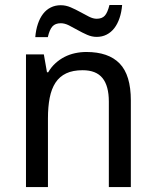

<svg xmlns="http://www.w3.org/2000/svg" viewBox="-20 -756 629 776"><path d="M419.9 0V-345.2Q419.9 -408.7 394.3 -440.4Q368.7 -472.2 314 -472.2Q274.4 -472.2 247.6 -459.5Q220.7 -446.8 204.3 -421.9Q188 -397 180.9 -360.8Q173.8 -324.7 173.8 -277.8V0H85V-536.1H157.2L169.9 -463.9H174.8Q187 -484.9 203.9 -500.2Q220.7 -515.6 240.7 -525.9Q260.7 -536.1 283.2 -541Q305.7 -545.9 329.1 -545.9Q418.5 -545.9 463.6 -499.3Q508.8 -452.6 508.8 -350.1V0ZM370.6 -606.9Q351.1 -606.9 331.8 -615.5Q312.5 -624 293.9 -634.5Q275.4 -645 258.3 -653.6Q241.2 -662.1 225.6 -662.1Q203.6 -662.1 191.9 -649.2Q180.2 -636.2 173.3 -606H122.6Q125 -635.3 133.1 -659.2Q141.1 -683.1 154.1 -700Q167 -716.8 185.1 -725.8Q203.1 -734.9 225.6 -734.9Q246.1 -734.9 265.9 -726.3Q285.6 -717.8 304.2 -707.5Q322.8 -697.3 339.6 -688.7Q356.4 -680.2 370.6 -680.2Q392.6 -680.2 403.8 -692.9Q415 -705.6 422.4 -735.8H473.6Q471.2 -706.5 463.1 -682.9Q455.1 -659.2 442.1 -642.3Q429.2 -625.5 411.1 -616.2Q393.1 -606.9 370.6 -606.9Z"/></svg>

Font: Puppies Kittens
Style: Regular
Weight: 400
Foundry: Ascender Corporation and Peter Mawhorter
Version: Version 0.1